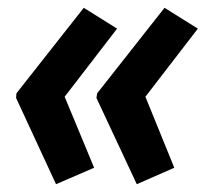

<svg xmlns="http://www.w3.org/2000/svg" viewBox="-20 -515 525 490"><path d="M123 -44.9 21 -265.1 22 -276.9 193.8 -495.1 278.8 -441.9 145 -268.1 220.2 -86.9ZM329.1 -44.9 226.1 -265.1 228 -276.9 399.9 -495.1 484.9 -441.9 351.1 -268.1 424.8 -86.9Z"/></svg>

Font: Open Sans Condensed
Style: Bold Italic
Weight: 700
Width: 3
Italic angle: -12°
Designer: Monotype Design Team
Foundry: Monotype Imaging Inc.
Version: Version 3.003; ttfautohint (v1.8.4)